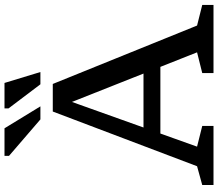

<svg xmlns="http://www.w3.org/2000/svg" viewBox="-78 -890 968 853"><g transform="rotate(-90 406.5 -464.0)"><path d="M217 -236V-311H574V-236ZM719 -73 810.5 -50V0H508V-50L600 -73L366.5 -662H391.5L181 -73L273 -50V0H10.5V-50L94 -73L337 -714H459.5ZM360 -769H302L140 -908.5V-928.5H262.5ZM512.5 -769H458L351 -910.5V-928.5H464Z"/></g></svg>

Font: Newsreader 7pt
Style: Regular
Weight: 400
Designer: Hugues Gentile
Foundry: Production Type
Version: Version 1.003